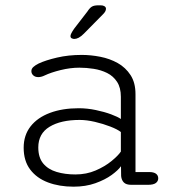

<svg xmlns="http://www.w3.org/2000/svg" viewBox="-20 -694 659 722"><path d="M474 1Q454.5 1 445.8 -7.8Q437 -16.5 435.5 -32L435 -69Q424.5 -54 399.8 -36Q375 -18 338.5 -5Q302 8 256.5 8Q203 8 160.5 -8Q118 -24 93.5 -56.5Q69 -89 69 -138.5Q69 -185.5 95 -218.8Q121 -252 167.8 -269.5Q214.5 -287 276 -287Q308 -287 340.2 -280.2Q372.5 -273.5 398 -264Q423.5 -254.5 434.5 -246.5V-330Q434.5 -364.5 420.2 -386.2Q406 -408 382.8 -419.5Q359.5 -431 332.2 -435.2Q305 -439.5 278.5 -439.5Q244.5 -439.5 208 -430.5Q171.5 -421.5 148.5 -410.5Q141.5 -407 135.2 -405.5Q129 -404 124 -404Q112.5 -404 105.2 -410.5Q98 -417 98 -426.5Q98 -435.5 105.5 -442.2Q113 -449 125 -455Q151.5 -467.5 194.5 -477.5Q237.5 -487.5 287 -487.5Q321.5 -487.5 357.2 -480.5Q393 -473.5 422.8 -456.8Q452.5 -440 471 -411.5Q489.5 -383 489.5 -340V-47H541.5Q558 -47 566.5 -40.8Q575 -34.5 575 -23.5Q575 -12.5 566 -5.8Q557 1 536 1ZM434.5 -197.5Q422 -207.5 395 -218Q368 -228.5 336.8 -235.8Q305.5 -243 279.5 -243Q208.5 -243 166.2 -217.2Q124 -191.5 124 -139.5Q124 -101.5 142.5 -79.2Q161 -57 192.8 -47.5Q224.5 -38 263.5 -38Q305 -38 339.8 -53Q374.5 -68 399.2 -88.2Q424 -108.5 434.5 -124ZM259 -547.5Q255 -547.5 250 -549.8Q245 -552 245 -558.5Q245 -566.5 259.5 -587L308.5 -650.5Q317.5 -664.5 325.8 -669.2Q334 -674 349.5 -674H359Q367.5 -674 373 -670.5Q378.5 -667 378.5 -661Q378.5 -651 367 -640L295.5 -567.5Q285 -557 276 -552.2Q267 -547.5 259 -547.5Z"/></svg>

Font: Sono Monospace Light
Style: Regular
Weight: 300
Version: Version 2.112